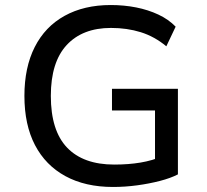

<svg xmlns="http://www.w3.org/2000/svg" viewBox="-20 -734 824 763"><path d="M429 9Q319 9 240 -34Q161 -77 119 -157.5Q77 -238 77 -353Q77 -466 118 -547Q159 -628 236.5 -671Q314 -714 420 -714Q473 -714 521 -704.5Q569 -695 609.5 -676Q650 -657 678 -628L641 -550Q594 -589 539.5 -606Q485 -623 421 -623Q308 -623 245 -555Q182 -487 182 -353Q182 -215 246.5 -147.5Q311 -80 434 -80Q491 -80 538.5 -88Q586 -96 625 -113L596 -58V-295H425V-381H687V-41Q658 -26 615.5 -15Q573 -4 525 2.5Q477 9 429 9Z"/></svg>

Font: Nunito Sans 7pt Medium
Style: Regular
Weight: 500
Designer: Vernon Adams
Foundry: Vernon Adams
Version: Version 3.101;gftools[0.9.27]